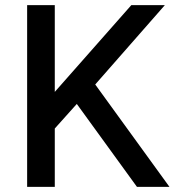

<svg xmlns="http://www.w3.org/2000/svg" viewBox="-20 -730 696 750"><path d="M86 0V-710H194V-371L493 -710H624L352 -400L642 0H515L280 -324L194 -228V0Z"/></svg>

Font: Txt Sans Medium
Style: Regular
Weight: 500
Designer: Open Source
Foundry: XRLN
Version: Version 1.0